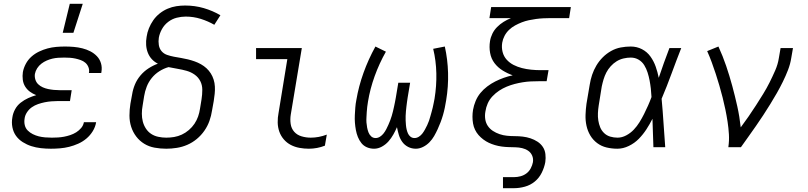

<svg xmlns="http://www.w3.org/2000/svg" viewBox="-20 -772 4240 1007"><path d="M247 8Q220 8 194 5Q168 2 144.5 -5.5Q121 -13 99.5 -26.5Q78 -40 64 -59.5Q50 -79 45 -104.5Q40 -130 45 -157Q48 -178 59 -198.5Q70 -219 88.5 -233.5Q107 -248 128 -257.5Q149 -267 170 -273Q152 -280 137 -291Q122 -302 112 -318Q102 -334 99.5 -354Q97 -374 100 -394Q104 -416 115.5 -437.5Q127 -459 145 -475Q163 -491 185 -501.5Q207 -512 229.5 -518Q252 -524 275 -526Q298 -528 321 -528Q344 -528 367 -526Q390 -524 412 -518.5Q434 -513 453.5 -503Q473 -493 488 -477.5Q503 -462 509.5 -440.5Q516 -419 512 -395L511 -389H446L447 -392Q449 -407 443.5 -420.5Q438 -434 427.5 -443Q417 -452 403 -457Q389 -462 375 -465Q361 -468 346.5 -469Q332 -470 317 -470Q301 -470 285.5 -469Q270 -468 255 -464.5Q240 -461 225 -454.5Q210 -448 197 -438Q184 -428 175 -414Q166 -400 163 -384Q161 -369 165.5 -354.5Q170 -340 180.5 -330Q191 -320 204.5 -314Q218 -308 232.5 -305Q247 -302 262 -300.5Q277 -299 293 -299H356L347 -242H284Q267 -242 249 -240.5Q231 -239 214 -235.5Q197 -232 179.5 -226Q162 -220 147 -209.5Q132 -199 121.5 -183Q111 -167 109 -150Q106 -132 110 -115.5Q114 -99 125.5 -87.5Q137 -76 152 -68.5Q167 -61 183 -57Q199 -53 216.5 -51.5Q234 -50 252 -50Q268 -50 284 -51Q300 -52 316 -55Q332 -58 348.5 -63.5Q365 -69 379.5 -78Q394 -87 405.5 -100.5Q417 -114 420 -131H484V-130Q480 -106 466.5 -84Q453 -62 433.5 -45.5Q414 -29 390.5 -18.5Q367 -8 343 -2Q319 4 294.5 6Q270 8 247 8ZM309 -600 346 -752H414L365 -600Z M852 8Q821 8 791 2.5Q761 -3 736.5 -18Q712 -33 694.5 -56Q677 -79 668 -107Q659 -135 659 -166Q659 -197 664 -228L673 -277Q677 -303 687.5 -328.5Q698 -354 716.5 -376Q735 -398 759 -413.5Q783 -429 808 -438Q790 -447 776.5 -461.5Q763 -476 755.5 -495Q748 -514 746.5 -535.5Q745 -557 749 -579Q752 -601 761 -623.5Q770 -646 784 -666Q798 -686 817.5 -701.5Q837 -717 859.5 -726.5Q882 -736 905 -739.5Q928 -743 951 -743Q1002 -743 1048.5 -729.5Q1095 -716 1136 -692L1104 -642Q1071 -661 1033 -673Q995 -685 954 -685Q931 -685 907 -679Q883 -673 862.5 -657.5Q842 -642 829.5 -619.5Q817 -597 813 -574Q810 -555 813 -536Q816 -517 827.5 -503.5Q839 -490 856.5 -484Q874 -478 892.5 -474.5Q911 -471 929.5 -468Q948 -465 966 -460.5Q984 -456 1001 -450Q1018 -444 1034 -435Q1050 -426 1063 -414Q1076 -402 1085.5 -387Q1095 -372 1100.5 -354.5Q1106 -337 1107 -318Q1108 -299 1106 -280Q1104 -261 1101 -242L1092 -192Q1088 -165 1078.5 -138Q1069 -111 1052 -86.5Q1035 -62 1012 -43Q989 -24 962.5 -12.5Q936 -1 907.5 3.5Q879 8 852 8ZM852 -50Q873 -50 893.5 -53.5Q914 -57 933.5 -66Q953 -75 970.5 -90Q988 -105 1000 -123Q1012 -141 1019 -161Q1026 -181 1029 -202L1037 -251Q1041 -276 1041 -301Q1041 -326 1030.5 -346.5Q1020 -367 1001 -380.5Q982 -394 959 -400.5Q936 -407 912 -411Q888 -415 864 -420Q839 -413 816 -398.5Q793 -384 776 -363Q759 -342 749.5 -317.5Q740 -293 736 -268L728 -218Q724 -197 724 -175.5Q724 -154 729 -134.5Q734 -115 745 -98Q756 -81 772.5 -70Q789 -59 810 -54.5Q831 -50 852 -50Z M1600 8Q1575 8 1550.5 3.5Q1526 -1 1505 -12Q1484 -23 1468.5 -41Q1453 -59 1445 -81.5Q1437 -104 1436.5 -129.5Q1436 -155 1441 -180L1487 -462H1323V-520H1563L1505 -171Q1501 -146 1504.5 -122Q1508 -98 1523 -81Q1538 -64 1561.5 -57Q1585 -50 1610 -50Q1631 -50 1652 -54Q1673 -58 1694 -66L1684 -8Q1664 0 1642.5 4Q1621 8 1600 8Z M1942 8Q1922 8 1904.5 0.5Q1887 -7 1875.5 -21.5Q1864 -36 1857 -53.5Q1850 -71 1846.5 -90Q1843 -109 1841.5 -128.5Q1840 -148 1841 -168Q1842 -188 1843.5 -208Q1845 -228 1849 -248Q1861 -319 1886.5 -390Q1912 -461 1949 -528L2004 -501Q1969 -439 1945 -372.5Q1921 -306 1910 -239Q1908 -225 1906 -211.5Q1904 -198 1903.5 -184Q1903 -170 1902 -156.5Q1901 -143 1902 -129.5Q1903 -116 1905.5 -103Q1908 -90 1912.5 -78Q1917 -66 1926.5 -57Q1936 -48 1950 -48Q1962 -48 1973 -55Q1984 -62 1992 -72.5Q2000 -83 2006 -94.5Q2012 -106 2017 -117.5Q2022 -129 2026.5 -140.5Q2031 -152 2034.5 -164Q2038 -176 2041 -188Q2044 -200 2046.5 -212Q2049 -224 2051.5 -236Q2054 -248 2056 -260L2069 -338H2131L2118 -260Q2116 -248 2114.5 -236Q2113 -224 2111.5 -212Q2110 -200 2109 -188Q2108 -176 2107.5 -164Q2107 -152 2107.5 -140.5Q2108 -129 2109 -117Q2110 -105 2112.5 -94Q2115 -83 2119.5 -72.5Q2124 -62 2133 -55Q2142 -48 2154 -48Q2166 -48 2177 -55Q2188 -62 2195.5 -72Q2203 -82 2209 -93Q2215 -104 2220.5 -115.5Q2226 -127 2230 -138.5Q2234 -150 2237 -161.5Q2240 -173 2243.5 -184.5Q2247 -196 2249.5 -207.5Q2252 -219 2254.5 -231Q2257 -243 2259 -254Q2270 -321 2268.5 -387.5Q2267 -454 2252 -516L2313 -528Q2328 -461 2330 -389.5Q2332 -318 2320 -246Q2317 -227 2313 -207.5Q2309 -188 2303.5 -169Q2298 -150 2291 -131.5Q2284 -113 2275.5 -94.5Q2267 -76 2257 -58.5Q2247 -41 2232.5 -26Q2218 -11 2199 -1.5Q2180 8 2161 8Q2139 8 2120.5 -1.5Q2102 -11 2090 -27.5Q2078 -44 2072 -64Q2066 -84 2062 -105Q2054 -86 2043 -66.5Q2032 -47 2017.5 -30.5Q2003 -14 1983 -3Q1963 8 1942 8Z M2618 215V157H2677Q2693 157 2710 152.5Q2727 148 2741 137.5Q2755 127 2763.5 111Q2772 95 2775 79Q2778 60 2771 44Q2764 28 2750 18.5Q2736 9 2719 5Q2702 1 2683.5 0.5Q2665 0 2647 -0.5Q2629 -1 2611 -3.5Q2593 -6 2576 -11Q2559 -16 2544 -23Q2529 -30 2515 -40.5Q2501 -51 2490 -63.5Q2479 -76 2471.5 -91.5Q2464 -107 2461 -124.5Q2458 -142 2458 -160Q2458 -178 2461 -196Q2465 -219 2474.5 -242Q2484 -265 2499.5 -284Q2515 -303 2535.5 -318.5Q2556 -334 2578 -345Q2600 -356 2622.5 -364Q2645 -372 2669 -377Q2641 -387 2616 -402.5Q2591 -418 2573.5 -441Q2556 -464 2550.5 -494.5Q2545 -525 2550 -556Q2553 -576 2562.5 -595.5Q2572 -615 2587.5 -630.5Q2603 -646 2621.5 -657.5Q2640 -669 2660 -677H2547L2556 -735H2974L2965 -677H2866Q2848 -677 2829 -676Q2810 -675 2791.5 -672.5Q2773 -670 2754 -666Q2735 -662 2717 -655Q2699 -648 2681.5 -638.5Q2664 -629 2649.5 -615Q2635 -601 2626 -583.5Q2617 -566 2614 -548Q2610 -523 2616 -499.5Q2622 -476 2637.5 -459Q2653 -442 2673.5 -431.5Q2694 -421 2717.5 -415Q2741 -409 2766 -406.5Q2791 -404 2816 -404H2857L2847 -346H2806Q2785 -346 2764 -345Q2743 -344 2721.5 -340.5Q2700 -337 2679 -331.5Q2658 -326 2637.5 -317.5Q2617 -309 2598 -296.5Q2579 -284 2563 -267Q2547 -250 2538 -229.5Q2529 -209 2526 -188Q2522 -167 2525 -147Q2528 -127 2538.5 -111.5Q2549 -96 2565 -85.5Q2581 -75 2600 -68.5Q2619 -62 2639 -60Q2659 -58 2679 -58Q2701 -58 2722 -55.5Q2743 -53 2762.5 -46.5Q2782 -40 2799 -29Q2816 -18 2827 -1.5Q2838 15 2840.5 36Q2843 57 2840 78Q2835 106 2821.5 133.5Q2808 161 2785 180Q2762 199 2733 207Q2704 215 2676 215Z M3218 8Q3189 8 3161.5 1.5Q3134 -5 3112 -21.5Q3090 -38 3076 -61.5Q3062 -85 3056 -112.5Q3050 -140 3051 -169.5Q3052 -199 3056 -228L3073 -328Q3077 -354 3085.5 -379.5Q3094 -405 3108 -428.5Q3122 -452 3141.5 -471.5Q3161 -491 3185 -504.5Q3209 -518 3235.5 -523Q3262 -528 3288 -528Q3320 -528 3347 -514Q3374 -500 3391.5 -475.5Q3409 -451 3419 -422.5Q3429 -394 3435 -364Q3448 -403 3462 -442Q3476 -481 3491 -520H3553Q3527 -454 3502.5 -387Q3478 -320 3450 -254Q3456 -191 3460 -127Q3464 -63 3469 0H3407Q3406 -37 3404.5 -74.5Q3403 -112 3402 -149Q3388 -121 3370.5 -94Q3353 -67 3330.5 -44Q3308 -21 3278 -6.5Q3248 8 3218 8ZM3219 -50Q3242 -50 3264.5 -62Q3287 -74 3304 -92Q3321 -110 3334 -131Q3347 -152 3358 -174Q3369 -196 3379 -218.5Q3389 -241 3397 -263Q3396 -285 3393.5 -307Q3391 -329 3387 -350Q3383 -371 3376.5 -391.5Q3370 -412 3359 -430Q3348 -448 3329.5 -459Q3311 -470 3288 -470Q3270 -470 3250.5 -465.5Q3231 -461 3214 -450.5Q3197 -440 3183 -424.5Q3169 -409 3160 -391.5Q3151 -374 3145.5 -355.5Q3140 -337 3136 -318L3120 -218Q3117 -199 3116 -179Q3115 -159 3118 -140Q3121 -121 3128 -104Q3135 -87 3148.5 -74Q3162 -61 3180.5 -55.5Q3199 -50 3219 -50Z M3800 0Q3805 -34 3803 -67.5Q3801 -101 3796 -133.5Q3791 -166 3784.5 -197.5Q3778 -229 3770 -260.5Q3762 -292 3753 -323Q3744 -354 3734 -384.5Q3724 -415 3713 -445Q3702 -475 3689 -504L3748 -528Q3771 -478 3788.5 -426.5Q3806 -375 3820.5 -321.5Q3835 -268 3847 -214Q3859 -160 3865 -104Q3886 -132 3906 -161Q3926 -190 3945 -219.5Q3964 -249 3982.5 -279Q4001 -309 4016.5 -340Q4032 -371 4046 -403Q4060 -435 4065 -468L4074 -520H4139L4130 -468Q4125 -436 4113 -405Q4101 -374 4086 -343.5Q4071 -313 4054.5 -284Q4038 -255 4020 -226Q4002 -197 3983.5 -168.5Q3965 -140 3945 -111.5Q3925 -83 3905.5 -55.5Q3886 -28 3866 0Z"/></svg>

Font: Iosevka Light Extended Oblique
Style: Regular
Weight: 300
Width: 7
Italic angle: -9°
Monospace: yes
Designer: Belleve Invis
Foundry: Belleve Invis
Version: Version 32.5.0; ttfautohint (v1.8.4)